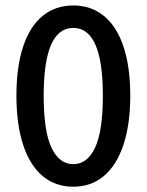

<svg xmlns="http://www.w3.org/2000/svg" viewBox="-20 -687 549 719"><path d="M467.8 -329.1Q467.8 -221.7 442.4 -145Q417 -68.4 369.1 -28.1Q321.3 12.2 254.4 12.2Q187.5 12.2 139.6 -27.8Q91.8 -67.9 66.7 -144.5Q41.5 -221.2 41.5 -329.1Q41.5 -437 66.7 -512.7Q91.8 -588.4 139.6 -627.4Q187.5 -666.5 254.4 -666.5Q321.3 -666.5 369.1 -627.4Q417 -588.4 442.4 -512.7Q467.8 -437 467.8 -329.1ZM143.6 -329.1Q143.6 -196.3 172.6 -134.3Q201.7 -72.3 254.4 -72.3Q307.1 -72.3 336.2 -134.3Q365.2 -196.3 365.2 -329.1Q365.2 -582.5 254.4 -582.5Q143.6 -582.5 143.6 -329.1Z"/></svg>

Font: Varta
Style: Bold
Weight: 700
Designer: Joana Correia, Viktoriya Grabowska, Eben Sorkin
Foundry: Sorkin Type
Version: Version 1.002; ttfautohint (v1.3) -l 8 -r 24 -G 200 -x 12 -H